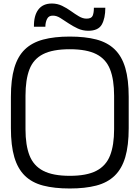

<svg xmlns="http://www.w3.org/2000/svg" viewBox="-20 -1061 794 1092"><path d="M377 11Q289 11 225.5 -5.5Q162 -22 121.5 -61.5Q81 -101 61.5 -167Q42 -233 42 -332V-510Q42 -609 61.5 -675Q81 -741 121.5 -780Q162 -819 225.5 -836Q289 -853 377 -853Q464 -853 527.5 -836.5Q591 -820 632 -780.5Q673 -741 692.5 -675Q712 -609 712 -510V-332Q712 -233 692.5 -167Q673 -101 632 -61.5Q591 -22 527.5 -5.5Q464 11 377 11ZM377 -61Q473 -61 528 -89.5Q583 -118 606 -176.5Q629 -235 629 -326V-516Q629 -608 606 -666.5Q583 -725 528 -753Q473 -781 377 -781Q280 -781 225 -753Q170 -725 147.5 -666.5Q125 -608 125 -516V-326Q125 -235 148 -176.5Q171 -118 226 -89.5Q281 -61 377 -61ZM482 -886Q450 -886 422 -899Q394 -912 369.5 -928.5Q345 -945 323.5 -958.5Q302 -972 282 -972Q257 -973 247.5 -953Q238 -933 238 -909H173Q172 -972 198 -1006.5Q224 -1041 275 -1041Q306 -1041 333 -1028Q360 -1015 383.5 -998Q407 -981 429 -968Q451 -955 472 -955Q500 -955 507 -971.5Q514 -988 514 -1017H579Q579 -957 559 -921.5Q539 -886 482 -886Z"/></svg>

Font: Matangi Medium
Style: Regular
Weight: 500
Designer: Prashant Pant
Foundry: The Graphic Ant
Version: Version 3.002